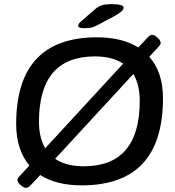

<svg xmlns="http://www.w3.org/2000/svg" viewBox="-20 -887 844 926"><path d="M104 19Q95 19 79.5 6Q64 -7 64 -20Q64 -24 67 -28Q70 -32 73 -36L122 -89Q58 -164 58 -289Q58 -707 448 -707Q569 -707 647 -658L688 -702Q697 -712 702.5 -715.5Q708 -719 715 -719Q724 -719 739.5 -705.5Q755 -692 755 -679Q755 -675 752 -671Q749 -667 746 -663L700 -613Q766 -539 766 -413Q766 7 374 7Q252 7 174 -43L131 3Q122 13 116.5 16Q111 19 104 19ZM168 -300Q168 -223 198 -172L574 -580Q522 -615 438 -615Q168 -615 168 -300ZM384 -85Q654 -85 654 -401Q654 -479 623 -530L246 -121Q299 -85 384 -85ZM385 -751Q357 -751 357 -763Q357 -772 371 -784L438 -842Q454 -856 471 -861.5Q488 -867 519 -867Q546 -867 561 -863Q576 -859 576 -850Q576 -841 566.5 -832.5Q557 -824 535 -811L462 -772Q441 -760 426 -755.5Q411 -751 385 -751Z"/></svg>

Font: Asap Semi Expanded Semi Expanded Medium
Style: Italic
Weight: 500
Width: 6
Italic angle: -6°
Designer: Pablo Cosgaya
Foundry: Omnibus-Type
Version: Version 3.001; ttfautohint (v1.8.4.7-5d5b)